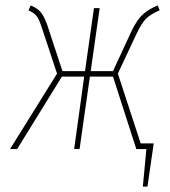

<svg xmlns="http://www.w3.org/2000/svg" viewBox="-20 -549 627 707"><path d="M498 -21H546L523 138H506L519 0H482L396 -267H311L273 0H253L290 -267H208L43 0H17L190 -278L136 -441Q125 -476 116 -488.5Q107 -501 85 -511L93 -529Q118 -519 130.5 -503.5Q143 -488 154 -457L210 -287H293L326 -519H347L314 -287H396L465 -436Q485 -477 506 -496Q527 -515 561 -529L568 -511Q535 -497 518.5 -481Q502 -465 482 -423L414 -278Z"/></svg>

Font: Fira Sans Extra Condensed Thin
Style: Italic
Weight: 250
Width: 3
Italic angle: -8°
Designer: Carrois Corporate & Edenspiekermann AG
Foundry: Carrois Corporate GbR & Edenspiekermann AG
Version: Version 4.203